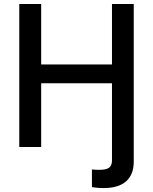

<svg xmlns="http://www.w3.org/2000/svg" viewBox="-20 -748 779 977"><path d="M447.8 204.1V114.3Q457 115.2 467 115.7Q477.1 116.2 484.4 116.2Q521.5 116.2 535.6 105Q549.8 93.8 549.8 68.8V-62.5H660.6V74.2Q660.6 140.1 621.8 174.6Q583 209 507.3 209Q489.7 209 473.9 207.5Q458 206.1 447.8 204.1ZM78.1 0V-727.5H189.5V-419.9H549.8V-727.5H660.6V0H549.8V-324.2H189.5V0Z"/></svg>

Font: Inter 17pt Medium
Style: Regular
Weight: 500
Version: Version 4.001;git-66647c0bb